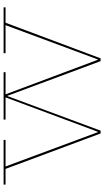

<svg xmlns="http://www.w3.org/2000/svg" viewBox="217 -781 564 1038"><g transform="rotate(-90 499.0 -262.0)"><path d="M730.5 -524.5H978.5V-514H895L702.5 0H687.5L494.5 -518.5L505.5 -503H492.5L504 -518.5L311.5 0H296.5L105 -514H20V-524.5H261.5V-514H118L309 0L297.5 -15.5H311L300 0L491.5 -514H371.5V-524.5H627.5V-514H508L700.5 0L688.5 -15.5H702L691 0L882 -514H730.5Z"/></g></svg>

Font: Hepta Slab ExtraLight Thin
Style: Regular
Weight: 250
Version: Version 1.102